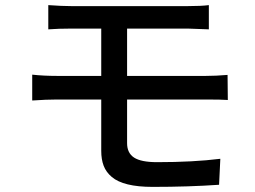

<svg xmlns="http://www.w3.org/2000/svg" viewBox="-20 -709 996 751"><path d="M106 -315.9V-417Q150.9 -412.1 203.1 -412.1H376V-597.2H258.3Q209 -597.2 168.9 -594.2V-689Q222.7 -685.1 258.3 -685.1H714.8Q767.6 -685.1 796.9 -689V-594.2Q725.1 -597.2 714.8 -597.2H477.1V-412.1H785.2Q824.2 -412.1 870.1 -416L871.1 -317.9Q846.2 -319.8 787.1 -319.8H477.1V-148.9Q477.1 -110.4 504.6 -92.5Q532.2 -74.7 594.2 -74.7Q735.8 -74.7 841.8 -87.9L836.9 13.7Q718.3 22 577.1 22Q519.5 22 479.7 12.2Q439.9 2.4 417.5 -16.6Q395 -35.6 385.5 -60.5Q376 -85.4 376 -119.1V-319.8H203.1Q161.6 -319.8 106 -315.9Z"/></svg>

Font: Karasuma Gothic
Style: Regular
Weight: 500
Designer: Rasmus Andersson / Ryoko Nishizuka
Foundry: Genbu
Version: Version 1.00